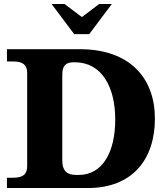

<svg xmlns="http://www.w3.org/2000/svg" viewBox="-20 -948 823 968"><path d="M351 -634H357C493 -634 561 -510 561 -345C561 -183 498 -66 377 -66H364C316 -66 294 -89 294 -138V-571C294 -614 309 -634 351 -634ZM15 0H423C649 0 761 -146 761 -350C761 -553 636 -700 382 -700H15V-638H48C96 -638 117 -620 117 -580V-110C117 -70 96 -52 48 -52H15ZM240 -928 354 -776H430L544 -928H480L393 -862L305 -928Z"/></svg>

Font: LT Superior Serif ExtraBold
Style: Regular
Weight: 800
Designer: Daniel Lyons
Foundry: LyonsType
Version: Version 2.120;FEAKit 1.0